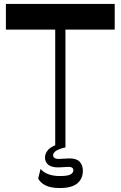

<svg xmlns="http://www.w3.org/2000/svg" viewBox="-20 -750 613 976"><path d="M10 -599.5V-730H563.1V-599.5ZM260.7 0V-712.8H312.7V0ZM285.2 205.8Q236.3 205.8 210.2 191.8Q184.1 177.8 174.1 157.4L186.4 108.3Q198.9 125.1 224.3 135Q249.7 144.9 283.9 144.9Q323.1 144.9 338 136.9Q352.9 129 352.9 115.8Q352.9 98.2 327.9 98.2Q315.9 98.5 302.1 99.7Q288.3 100.9 275.7 100.9Q241.4 100.9 225 87.2Q208.7 73.6 208.7 50.4Q208.7 29.7 224.9 11.5Q241.1 -6.7 277.8 -17.1L309.4 0Q275.9 8.1 262.9 18.2Q249.9 28.3 249.9 39Q249.9 47.1 256.7 52.5Q263.4 57.9 278.2 57.9Q290.8 57.9 305.9 56.5Q321.1 55.2 332.7 55.2Q369.1 55.2 385.1 72.3Q401.2 89.4 401.2 118.2Q401.2 158.4 373 182.1Q344.8 205.8 285.2 205.8Z"/></svg>

Font: Savate ExtraLight
Style: Regular
Weight: 200
Designer: Max Esnée
Foundry: Plomb Type
Version: Version 2.000